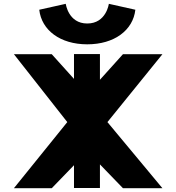

<svg xmlns="http://www.w3.org/2000/svg" viewBox="-20 -986 923 1005"><path d="M549.7 -966C549.7 -966 536.4 -863 436.6 -863C337.5 -863 324.2 -966 324.2 -966L185.5 -935C197.5 -828 295.1 -754 436.6 -754C578.8 -754 676.5 -828 688.5 -935ZM830.1 -1 542.3 -346.9 830.1 -702.2H623.5L503.1 -568.5V-703H367.3V-573L251 -702.2H52.9L332.2 -346.9L52.9 -1H251L367.3 -121.2V-1.8H503.1V-125.5L623.5 -1Z"/></svg>

Font: Hussar
Style: BdSuprExt
Weight: 700
Foundry: Cannot Into Space Fonts
Version: Version 2.00